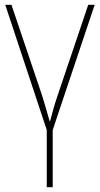

<svg xmlns="http://www.w3.org/2000/svg" viewBox="-20 -548 419 805"><path d="M201 237H176V-3L2 -528H28L156 -149Q176 -84 188 -40H190Q196 -63 203.5 -90Q211 -117 222 -149L350 -528H377L201 -3Z"/></svg>

Font: Noto Sans SemiCondensed Thin
Style: Regular
Weight: 100
Width: 4
Designer: Monotype Design Team
Foundry: Monotype Imaging Inc.
Version: Version 2.013; ttfautohint (v1.8.4.7-5d5b)